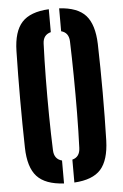

<svg xmlns="http://www.w3.org/2000/svg" viewBox="-56 -848 575 897"><g transform="rotate(-5 231.0 -399.5)"><path d="M207.5 8.5Q120 4 81 -38.8Q42 -81.5 40 -174Q37.5 -283.5 37.5 -400.2Q37.5 -517 40 -627Q42 -718.5 81 -761.2Q120 -804 207.5 -808.5V-701Q171 -691.5 169.5 -650.5Q166.5 -575.5 165.5 -488.2Q164.5 -401 165.5 -313.5Q166.5 -226 169.5 -150.5Q171 -108.5 207.5 -99ZM256 8.5V-99Q291.5 -108 293 -150.5Q296 -226 296.8 -313.5Q297.5 -401 296.5 -488.2Q295.5 -575.5 293 -650.5Q291.5 -691.5 256 -701V-808.5Q342.5 -803.5 380.5 -760.8Q418.5 -718 421.5 -627Q424.5 -516 424.5 -399.8Q424.5 -283.5 421.5 -174Q418.5 -82 380.5 -39.2Q342.5 3.5 256 8.5Z"/></g></svg>

Font: Big Shoulders Stencil Display ExtraBold
Style: Regular
Weight: 800
Designer: Patric King
Foundry: XO Type Co
Version: Version 1.000